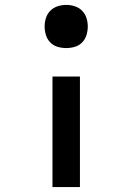

<svg xmlns="http://www.w3.org/2000/svg" viewBox="-20 -548 540 783"><path d="M250 -352Q232 -352 215 -357Q198 -362 185.5 -374.5Q173 -387 167.5 -404.5Q162 -422 162 -440Q162 -458 167.5 -475Q173 -492 185.5 -504.5Q198 -517 215 -522.5Q232 -528 250 -528Q268 -528 285 -522.5Q302 -517 314.5 -504.5Q327 -492 332.5 -475Q338 -458 338 -440Q338 -422 332.5 -404.5Q327 -387 314.5 -374.5Q302 -362 285 -357Q268 -352 250 -352ZM194 215V-236H306V215Z"/></svg>

Font: Zed Mono
Style: Bold
Weight: 700
Monospace: yes
Designer: Belleve Invis
Foundry: Belleve Invis
Version: Version 1.0.0; ttfautohint (v1.8.4)